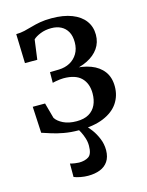

<svg xmlns="http://www.w3.org/2000/svg" viewBox="-119 -629 722 940"><g transform="rotate(-15 242.5 -159.0)"><path d="M223.5 9.5Q183 9.5 148.5 3.2Q114 -3 87 -11.8Q60 -20.5 41.5 -26.5L34.5 -160H97L118.5 -81.5Q130 -63 157.5 -49.5Q185 -36 224.5 -36Q262.5 -36 286.8 -50.2Q311 -64.5 322.8 -89.8Q334.5 -115 334.5 -148Q334.5 -198 305.5 -227Q276.5 -256 215 -256Q208.5 -256 197 -254.8Q185.5 -253.5 175 -251.5Q164.5 -249.5 159.5 -248L160 -302L206 -303Q237 -304 261.5 -317.2Q286 -330.5 300.5 -354.8Q315 -379 315 -412.5Q315 -444.5 303 -465.8Q291 -487 270 -497.8Q249 -508.5 221 -508.5Q190.5 -508.5 165.8 -498.5Q141 -488.5 129 -476.5L115.5 -376.5H53L48.5 -524.5Q71.5 -525 91 -529.5Q110.5 -534 131 -540Q151.5 -546 176.2 -550.5Q201 -555 234.5 -555Q295 -555 337.5 -538.5Q380 -522 402.2 -492Q424.5 -462 424.5 -421.5Q424.5 -382 403.8 -352.5Q383 -323 346.5 -304.8Q310 -286.5 263 -280.5L267.5 -290.5Q322 -290 362.5 -274.8Q403 -259.5 425.8 -229Q448.5 -198.5 448.5 -152.5Q448.5 -105.5 424 -69Q399.5 -32.5 349.5 -11.5Q299.5 9.5 223.5 9.5ZM209.5 236.5Q191.5 236.5 171.5 232.8Q151.5 229 138.5 223.5V155.5Q149 158.5 162.2 160.5Q175.5 162.5 183 162.5Q213 162.5 232 150Q251 137.5 251 95Q251 75.5 245 56.5Q239 37.5 231 22.2Q223 7 217 -1L244 -6L261 -1Q272.5 9 288 30Q303.5 51 315 78.8Q326.5 106.5 326.5 138Q326 172.5 311.2 194.2Q296.5 216 270.5 226.2Q244.5 236.5 209.5 236.5Z"/></g></svg>

Font: Merriweather 48pt
Style: Regular
Weight: 400
Version: Version 2.100